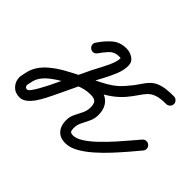

<svg xmlns="http://www.w3.org/2000/svg" viewBox="-125 -801 1056 1056"><g transform="rotate(45 403.0 -273.5)"><path d="M250 -255Q245 -266 250 -277.5Q255 -289 266 -294Q294 -306 320 -312Q346 -318 377 -318Q429 -318 458 -289Q487 -260 487 -208Q487 -180 475.5 -156Q464 -132 452.5 -109.5Q441 -87 441 -62Q441 -45 445.5 -37.5Q450 -30 468 -30Q492 -30 524 -50.5Q556 -71 590 -103.5Q624 -136 656 -171.5Q688 -207 713.5 -237.5Q739 -268 753 -284Q761 -293 773.5 -294Q786 -295 795 -287Q805 -279 806 -266.5Q807 -254 799 -245Q780 -222 751 -188Q722 -154 687 -116Q652 -78 614.5 -45Q577 -12 539.5 9Q502 30 468 30Q425 30 403 4.5Q381 -21 381 -62Q381 -90 392.5 -113Q404 -136 415.5 -159Q427 -182 427 -208Q427 -236 416 -247Q405 -258 377 -258Q352 -258 332 -253Q312 -248 289 -239Q278 -234 266.5 -238.5Q255 -243 250 -255ZM203 -437Q192 -444 189.5 -456Q187 -468 194 -478Q220 -518 253.5 -547.5Q287 -577 338 -577Q365 -577 388.5 -561.5Q412 -546 412 -516Q412 -482 396.5 -444Q381 -406 361 -369.5Q341 -333 326 -302Q326 -302 326 -302Q326 -301 326 -301Q304 -255 282 -208.5Q260 -162 238 -116Q230 -99 217.5 -74.5Q205 -50 189 -26Q173 -2 153 14Q133 30 110 30Q75 30 53.5 6.5Q32 -17 32 -51Q32 -52 33 -55Q33 -58 33 -58Q37 -76 40.5 -93.5Q44 -111 52 -128Q71 -167 107 -197.5Q143 -228 185.5 -251.5Q228 -275 264 -293Q264 -293 264 -293Q264 -293 264 -293Q264 -293 264 -293Q264 -293 264 -293Q290 -306 316 -319Q342 -332 368 -345Q399 -360 427.5 -380Q456 -400 479 -427Q510 -462 528 -490Q546 -518 565.5 -537Q585 -556 617 -565.5Q649 -575 708 -575Q708 -575 708 -575Q708 -575 708 -575Q720 -575 729 -566Q738 -557 738 -545Q738 -533 729 -524Q720 -515 708 -515Q662 -515 636.5 -506Q611 -497 595.5 -480.5Q580 -464 564.5 -440.5Q549 -417 524 -387Q497 -356 464 -332.5Q431 -309 394 -291Q369 -278 343 -265Q317 -252 291 -239Q291 -239 291 -239Q291 -239 291 -239Q291 -239 291 -239Q262 -225 224.5 -205Q187 -185 154 -159Q121 -133 106 -102Q100 -88 97.5 -73.5Q95 -59 91 -44Q91 -44 92 -48Q92 -52 92 -51Q92 -30 110 -30Q117 -30 128.5 -45Q140 -60 151.5 -80.5Q163 -101 172 -118.5Q181 -136 184 -142Q206 -188 228 -234.5Q250 -281 272 -327Q272 -327 272 -327Q272 -327 272 -327Q283 -352 302 -387Q321 -422 336.5 -456.5Q352 -491 352 -516Q352 -517 338 -517Q304 -517 282.5 -494Q261 -471 244 -446Q237 -435 225 -432.5Q213 -430 203 -437Z"/></g></svg>

Font: FRB American Cursive Guidelines
Style: Bold Italic
Weight: 700
Italic angle: -25°
Version: Version 2.0;Modular Font Editor K font №1